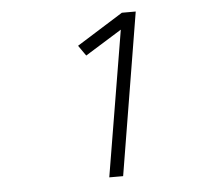

<svg xmlns="http://www.w3.org/2000/svg" viewBox="-43 -859 662 607"><g transform="rotate(-5 288.0 -555.5)"><path d="M280 -298H324L409 -813H365L218 -721L241 -688L357 -760Z"/></g></svg>

Font: Iosevka Sparkle XLtObl
Style: Regular
Weight: 200
Italic angle: -9°
Designer: Belleve Invis
Foundry: Belleve Invis
Version: Version 4.5.0; ttfautohint (v1.8.3)